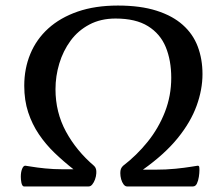

<svg xmlns="http://www.w3.org/2000/svg" viewBox="-20 -672 788 692"><path d="M66.4 0Q63.2 0 60.8 -3.7Q58.4 -7.5 57.2 -13.1Q56 -18.8 55.5 -24.6Q55 -30.5 55 -34.7Q55 -51.7 59.6 -63.2Q64.2 -74.8 71 -74.8Q73.9 -74.8 93.3 -71.4Q112.7 -68 142.9 -65Q173 -61.9 207.4 -61.9H244.8Q209.3 -89.8 177 -120.7Q144.7 -151.7 120.3 -187.9Q95.8 -224 81.6 -267.2Q67.4 -310.3 67.4 -362.9Q67.4 -424.9 89.3 -477.7Q111.1 -530.5 154.1 -569.5Q197.1 -608.4 259.9 -630.2Q322.8 -652 404.8 -652Q486 -652 543.8 -633.6Q601.7 -615.3 638.6 -582.4Q675.6 -549.6 692.7 -504.3Q709.8 -459.1 709.8 -404.9Q709.8 -349.1 688.5 -290.5Q667.3 -232 620.4 -174.1Q573.5 -116.2 494.9 -60.4H537.7Q578.7 -60.4 613 -63.9Q647.4 -67.4 669.3 -71.1Q691.2 -74.8 692.8 -74.8Q696.5 -74.8 697.7 -71.9Q698.8 -69 698.8 -58.9Q698.8 -48.5 696.7 -34.5Q694.5 -20.4 689.6 -10.2Q684.7 0 675.2 0H438Q431 0 425.3 -7.6Q419.6 -15.2 416.6 -26.2Q413.6 -37.2 413.6 -48.3Q413.6 -57.5 415.9 -63.4Q418.3 -69.2 423.2 -74.1Q472.4 -111.7 512 -160.8Q551.6 -210 574.4 -268.4Q597.2 -326.9 597.2 -391.5Q597.2 -454.2 577.4 -502.3Q557.6 -550.3 513.4 -577.7Q469.2 -605.2 396.4 -605.2Q342.9 -605.2 302.1 -583.5Q261.2 -561.9 234.3 -525.2Q207.4 -488.5 193.7 -443Q180 -397.6 180 -350.4Q180 -267.4 217.6 -198Q255.1 -128.7 319.8 -73.5Q324.4 -68.6 326 -62.6Q327.7 -56.6 327.1 -47.4Q326.4 -36 322.4 -25.1Q318.4 -14.3 312.5 -7.1Q306.7 0 299.3 0Z"/></svg>

Font: Briem Hand Thin
Style: Regular
Weight: 100
Designer: Gunnlaugur SE Briem, Eben Sorkin
Foundry: Sorkin Type Co.
Version: Version 1.003